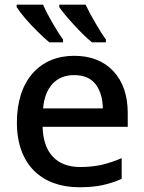

<svg xmlns="http://www.w3.org/2000/svg" viewBox="-20 -786 612 816"><path d="M231.9 -766.1V-755.9C253.4 -723.1 327.1 -640.6 371.1 -606H430.2V-618.2C416 -637.2 400.9 -661.1 384.8 -689.5C368.2 -717.8 354.5 -743.2 343.8 -766.1ZM50.8 -766.1V-755.9C57.6 -744.6 69.3 -729 85.4 -710C101.6 -690.9 119.6 -671.9 138.7 -652.8C157.7 -633.8 174.8 -618.2 189.9 -606H248V-618.2C233.9 -637.2 218.8 -661.1 202.6 -689.5C186 -717.8 172.9 -743.2 163.1 -766.1ZM294.9 -548.8C149.9 -548.8 51.8 -445.8 51.8 -265.1C51.8 -83.5 160.2 9.8 316.9 9.8C355 9.8 387.7 6.8 415 1C442.4 -4.9 469.7 -13.7 497.1 -25.9V-113.8C468.3 -101.6 440.4 -92.3 413.6 -85.9C386.7 -79.6 355.5 -76.2 320.8 -76.2C221.2 -76.2 163.6 -136.2 161.1 -247.1H522.9V-305.2C522.9 -380.4 502.4 -439.9 461.9 -483.4C421.4 -526.9 365.7 -548.8 294.9 -548.8ZM294.9 -466.8C336.4 -466.8 366.7 -453.6 386.7 -427.7C406.2 -401.4 416.5 -367.2 417 -325.2H163.1C170.9 -415.5 218.8 -466.8 294.9 -466.8Z"/></svg>

Font: Noto Reveo Sans
Style: Regular
Weight: 500
Designer: Monotype Design Team
Foundry: Monotype Imaging Inc.
Version: Version 2.007